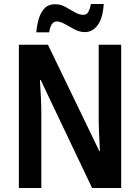

<svg xmlns="http://www.w3.org/2000/svg" viewBox="-20 -937 698 957"><path d="M584 0H439L183 -538H179Q182 -494 184 -450.5Q186 -407 186 -371V0H74V-714H219L475 -184H478Q476 -226 474 -269.5Q472 -313 472 -348V-714H584ZM161 -776Q164 -812 173.5 -844Q183 -876 202.5 -896Q222 -916 255 -916Q282 -916 306 -902.5Q330 -889 352.5 -876Q375 -863 396 -863Q411 -863 419.5 -876.5Q428 -890 433 -917H497Q493 -848 467.5 -812.5Q442 -777 403 -777Q377 -777 351.5 -790.5Q326 -804 303.5 -817Q281 -830 263 -830Q233 -830 225 -776Z"/></svg>

Font: Noto Sans Myanmar UI Condensed SemiBold
Style: Regular
Weight: 600
Width: 3
Designer: Monotype Design Team
Foundry: Monotype Imaging Inc.
Version: Version 2.103; ttfautohint (v1.8.4.7-5d5b)